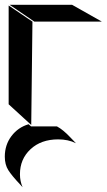

<svg xmlns="http://www.w3.org/2000/svg" viewBox="-63 -826 444 799"><path d="M-23 -806 80 -736H361L237 -806ZM-27 -392 67 -306 72 -736 -27 -803ZM253 -230 230 -254Q200 -286 174 -300H66L56 -309Q12 -296 -15.5 -259.5Q-43 -223 -43 -174Q-43 -141 -28.5 -118Q-14 -95 21 -58L31 -47Q20 -72 20 -101Q20 -164 64 -205Q108 -246 179 -246Q221 -246 253 -230Z"/></svg>

Font: FFF_HK Layer Middle
Style: Regular
Weight: 400
Italic angle: -5°
Designer: bBox Type GmbH
Foundry: bBox Type GmbH
Version: Version 0.002